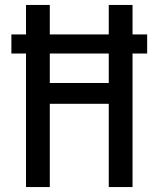

<svg xmlns="http://www.w3.org/2000/svg" viewBox="-20 -755 640 775"><path d="M85 0V-539H26V-616H85V-735H181V-616H419V-735H515V-616H574V-539H515V0H419V-336H181V0ZM419 -420V-539H181V-420Z"/></svg>

Font: Iosevka Fixed Medium Extended
Style: Regular
Weight: 500
Width: 7
Monospace: yes
Designer: Belleve Invis
Foundry: Belleve Invis
Version: Version 24.1.1; ttfautohint (v1.8.4)